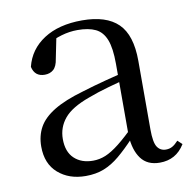

<svg xmlns="http://www.w3.org/2000/svg" viewBox="-66 -598 690 681"><g transform="rotate(-10 278.5 -258.0)"><path d="M190 15Q130 15 91 -19Q52 -53 52 -115Q52 -154 69 -184.5Q86 -215 125.5 -239Q165 -263 231 -282Q273 -295 319 -307Q365 -319 405 -328V-303Q365 -293 324 -281.5Q283 -270 249 -257Q185 -234 158.5 -202Q132 -170 132 -128Q132 -82 157.5 -58Q183 -34 225 -34Q248 -34 270 -43Q292 -52 320 -74Q348 -96 386 -134L395 -87H371Q340 -54 312.5 -31Q285 -8 256 3.5Q227 15 190 15ZM457 14Q412 14 389.5 -16.5Q367 -47 364 -100V-103V-359Q364 -415 352 -445.5Q340 -476 315 -488Q290 -500 250 -500Q221 -500 192 -491.5Q163 -483 130 -465L173 -492L157 -413Q153 -386 140.5 -375Q128 -364 109 -364Q73 -364 65 -400Q80 -461 134 -496Q188 -531 272 -531Q359 -531 401.5 -489.5Q444 -448 444 -355V-108Q444 -61 455 -44.5Q466 -28 486 -28Q499 -28 509 -33.5Q519 -39 531 -52L547 -37Q531 -11 508.5 1.5Q486 14 457 14Z"/></g></svg>

Font: Noto Serif TC ExtraLight
Style: Regular
Weight: 400
Version: Version 2.002-H1;hotconv 1.1.0;makeotfexe 2.6.0